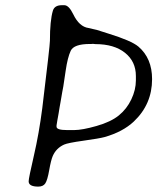

<svg xmlns="http://www.w3.org/2000/svg" viewBox="-20 -710 593 723"><path d="M491.7 -407.2V-423.8Q491.7 -478.5 450.7 -511.2Q409.7 -543.9 339.4 -543.9L329.6 -544.9L324.2 -544.4H318.8Q258.3 -544.4 246.3 -518.8Q234.4 -493.2 227.3 -443.8Q220.2 -394.5 218.3 -383.8L214.4 -363.3Q212.4 -351.1 210.7 -341.6Q209 -332 208 -325.9Q207 -319.8 204.3 -305.2Q201.7 -290.5 200.9 -284.2Q200.2 -277.8 198.2 -269L196.3 -258.8Q192.9 -239.7 192.9 -237.8V-232.9Q192.9 -220.2 232.4 -220.2H259.3Q289.6 -220.2 343.5 -235.6Q397.5 -251 427.5 -275.4Q457.5 -299.8 474.6 -335.9Q491.7 -372.1 491.7 -407.2ZM212.9 -690.4H222.2Q239.3 -690.4 255.9 -656.2Q278.3 -609.4 313.5 -604.5Q317.9 -604 345.2 -597.2L388.2 -583.5Q475.1 -556.6 501 -534.7Q552.7 -490.7 552.7 -412.1Q552.7 -317.4 483.9 -252.4Q442.4 -213.4 373.5 -193.8Q354 -188.5 294.4 -180.2Q234.9 -171.9 221.2 -165.5Q191.4 -151.9 178.7 -122.6Q171.9 -106.9 165.3 -69.3Q158.7 -31.7 150.6 -19.5Q142.6 -7.3 124 -7.3Q87.9 -7.3 87.9 -27.3Q87.9 -38.6 107.4 -123Q127 -207.5 139.2 -302.7Q168 -539.1 168 -556.6Q168 -632.8 179.2 -669.9Q185.5 -690.4 212.9 -690.4Z"/></svg>

Font: Averia Sans Libre Light
Style: Italic
Weight: 300
Italic angle: -8.5°
Version: Version 1.002